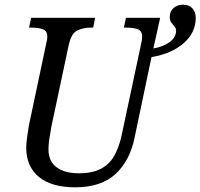

<svg xmlns="http://www.w3.org/2000/svg" viewBox="-20 -790 856 820"><path d="M301 10Q200 10 146 -34.5Q92 -79 92 -160Q92 -177 96 -205.5Q100 -234 103 -252L178 -607Q182 -621 182 -633Q182 -658 163 -665Q144 -672 116 -672H104L113 -714H386L378 -672H366Q336 -672 310.5 -660Q285 -648 274 -600L199 -247Q194 -219 190.5 -195.5Q187 -172 187 -152Q187 -102 221 -76Q255 -50 317 -50Q377 -50 413.5 -70.5Q450 -91 469.5 -127.5Q489 -164 499 -210L583 -604Q587 -620 587 -633Q587 -658 568.5 -665Q550 -672 521 -672H509L518 -714H664L635 -583Q676 -590 704 -610Q732 -630 732 -659Q732 -669 725.5 -676.5Q719 -684 712 -693Q705 -702 705 -718Q705 -742 721.5 -756Q738 -770 762 -770Q788 -770 802 -754Q816 -738 816 -714Q816 -651 765 -606Q714 -561 627 -546L555 -203Q535 -104 473.5 -47Q412 10 301 10Z"/></svg>

Font: Noto Serif SemiCondensed
Style: Italic
Weight: 400
Width: 4
Italic angle: -12°
Designer: Monotype Design Team
Foundry: Monotype Imaging Inc.
Version: Version 2.013